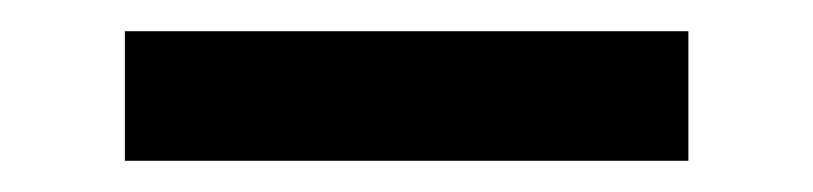

<svg xmlns="http://www.w3.org/2000/svg" viewBox="-20 -332 521 123"><path d="M421 -312V-229H60V-312Z"/></svg>

Font: Playfair Display
Style: Bold
Weight: 700
Designer: Claus Eggers Sørensen
Foundry: Claus Eggers Sørensen
Version: Version 1.203